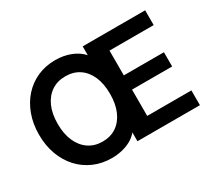

<svg xmlns="http://www.w3.org/2000/svg" viewBox="-135 -963 1361 1227"><g transform="rotate(-30 545.0 -350.0)"><path d="M379 12Q306 12 245.5 -14.5Q185 -41 141 -89Q97 -137 72.5 -203.5Q48 -270 48 -350Q48 -430 72.5 -496.5Q97 -563 140.5 -611Q184 -659 243.5 -685.5Q303 -712 375 -712Q436 -712 487.5 -692Q539 -672 572 -635V-700H1033V-591H707V-408H1003V-303H707V-109H1033V0H572V-65Q550 -38 518.5 -21Q487 -4 451 4Q415 12 379 12ZM379 -109Q439 -109 482 -138.5Q525 -168 548.5 -222Q572 -276 572 -350Q572 -425 548.5 -478.5Q525 -532 482 -561Q439 -590 379 -590Q321 -590 277.5 -561Q234 -532 210 -478.5Q186 -425 186 -350Q186 -276 210 -222Q234 -168 277.5 -138.5Q321 -109 379 -109Z"/></g></svg>

Font: DM Sans 9pt
Style: Bold
Weight: 700
Designer: Colophon Foundry, Jonny Pinhorn
Foundry: Colophon Foundry
Version: Version 4.004;gftools[0.9.30]